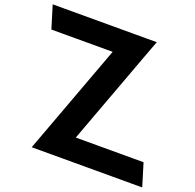

<svg xmlns="http://www.w3.org/2000/svg" viewBox="-365 -916 1131 1113"><g transform="rotate(20 200.5 -360.0)"><path d="M-112.6 -630H-182.6L-225.4 -770H-155.4H284.6H354.6H416.6L375.9 -661L164.5 -90H512.5H582.5L625.3 50H555.3H75.3H5.3H-56.7L-16 -59L195.4 -630Z"/></g></svg>

Font: Nordica Plus
Style: NordicaClassicRgOpObl
Weight: 500
Version: Version 1.01